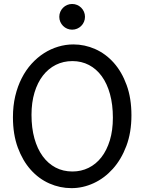

<svg xmlns="http://www.w3.org/2000/svg" viewBox="-20 -953 753 985"><path d="M654.3 -361.3Q654.3 -273.4 628.2 -204.1Q602.1 -134.8 558.8 -86.7Q515.6 -38.6 460.4 -13.2Q405.3 12.2 346.7 12.2Q287.6 12.2 233.4 -11.7Q179.2 -35.6 137.7 -82Q96.2 -128.4 71.3 -196Q46.4 -263.7 46.4 -351.6Q46.4 -410.2 58.3 -460.4Q70.3 -510.7 91.6 -552.2Q112.8 -593.8 142.1 -626Q171.4 -658.2 205.8 -680.2Q240.2 -702.1 278.6 -713.6Q316.9 -725.1 356.4 -725.1Q414.6 -725.1 468.5 -701.2Q522.5 -677.2 563.7 -630.9Q605 -584.5 629.6 -516.8Q654.3 -449.2 654.3 -361.3ZM559.1 -349.1Q559.1 -416.5 544.2 -470.5Q529.3 -524.4 502 -562Q474.6 -599.6 436.3 -619.6Q397.9 -639.6 351.6 -639.6Q305.2 -639.6 266.6 -620.4Q228 -601.1 200.2 -565.2Q172.4 -529.3 157 -478.3Q141.6 -427.2 141.6 -363.8Q141.6 -296.9 156.5 -243.2Q171.4 -189.5 199 -151.6Q226.6 -113.8 265.1 -93.5Q303.7 -73.2 351.6 -73.2Q396.5 -73.2 434.6 -92Q472.7 -110.8 500.2 -146.2Q527.8 -181.6 543.5 -232.9Q559.1 -284.2 559.1 -349.1ZM284.2 -866.7Q284.2 -880.4 289.3 -892.3Q294.4 -904.3 303.5 -913.3Q312.5 -922.4 324.5 -927.5Q336.4 -932.6 350.1 -932.6Q363.8 -932.6 375.7 -927.5Q387.7 -922.4 396.7 -913.3Q405.8 -904.3 410.9 -892.3Q416 -880.4 416 -866.7Q416 -853 410.9 -841.1Q405.8 -829.1 396.7 -820.1Q387.7 -811 375.7 -805.9Q363.8 -800.8 350.1 -800.8Q336.4 -800.8 324.5 -805.9Q312.5 -811 303.5 -820.1Q294.4 -829.1 289.3 -841.1Q284.2 -853 284.2 -866.7Z"/></svg>

Font: Andika Compact
Style: Regular
Weight: 400
Designer: Victor Gaultney, Annie Olsen, Julie Remington, Don Collingsworth, Eric Hays, Becca Hirsbrunner
Foundry: SIL International
Version: Version 5.000 ; LnSpcTght